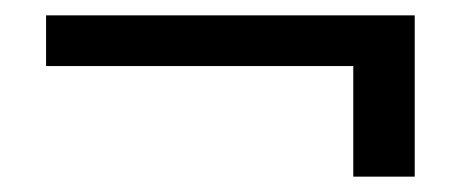

<svg xmlns="http://www.w3.org/2000/svg" viewBox="-20 -380 605 250"><path d="M40 -294V-360H520V-150H440V-294Z"/></svg>

Font: Homenaje
Style: Regular
Weight: 400
Version: Version 1.002